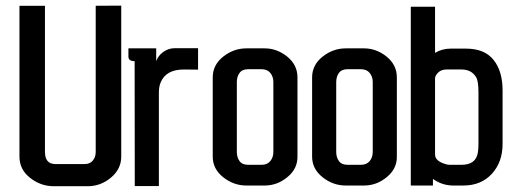

<svg xmlns="http://www.w3.org/2000/svg" viewBox="-20 -645 1761 665"><path d="M135.7 -118.7Q135.7 -76.7 172.4 -76.7H272.9Q291.5 -76.7 301.5 -88.9Q311.5 -101.1 311.5 -118.7V-625L399.9 -625.5V-102.5Q399.9 -59.6 364.3 -29.8Q328.6 0 283.7 0H166.5Q121.1 0 84.5 -28.8Q47.4 -57.6 47.4 -102.5V-625H135.7Z M666 -403.8 616.7 -404.3Q555.2 -404.3 536.6 -359.9Q530.3 -344.7 530.3 -325.2V-0.5H446.8L446.3 -433.1Q424.8 -433.1 424.8 -449.2V-477.5H521V-433.1Q527.8 -452.6 545.9 -465.3Q564 -478 584.5 -478H666Z M1010.3 -102.5Q1010.7 -60.5 975.6 -31.7Q940.4 -2.4 896.5 -2.4H833.5Q789.1 -2.4 752.9 -31.2Q716.8 -60.1 716.8 -102.5V-377Q716.8 -419.9 752.9 -448.7Q789.1 -477.5 833.5 -477.5H896.5Q939.5 -477.5 975.1 -448.7Q1010.3 -419.9 1010.3 -377ZM926.8 -118.7V-360.8Q926.8 -379.4 916.3 -392.3Q905.8 -405.3 885.7 -405.3H839.4Q818.8 -405.3 809.6 -392.3Q800.3 -379.4 800.3 -360.8V-118.7Q800.3 -100.1 809.6 -87.2Q818.8 -74.2 839.4 -74.2H885.7Q905.8 -74.2 916.3 -87.2Q926.8 -100.1 926.8 -118.7Z M1354.5 -102.5Q1355 -60.5 1319.8 -31.7Q1284.7 -2.4 1240.7 -2.4H1177.7Q1133.3 -2.4 1097.2 -31.2Q1061 -60.1 1061 -102.5V-377Q1061 -419.9 1097.2 -448.7Q1133.3 -477.5 1177.7 -477.5H1240.7Q1283.7 -477.5 1319.3 -448.7Q1354.5 -419.9 1354.5 -377ZM1271 -118.7V-360.8Q1271 -379.4 1260.5 -392.3Q1250 -405.3 1230 -405.3H1183.6Q1163.1 -405.3 1153.8 -392.3Q1144.5 -379.4 1144.5 -360.8V-118.7Q1144.5 -100.1 1153.8 -87.2Q1163.1 -74.2 1183.6 -74.2H1230Q1250 -74.2 1260.5 -87.2Q1271 -100.1 1271 -118.7Z M1486.8 -461.9Q1511.2 -476.6 1540.5 -476.6H1594.2Q1658.2 -476.6 1689.5 -437.5Q1720.7 -398.4 1720.7 -332V-146.5Q1720.7 -83.5 1683.6 -43Q1646.5 -2.4 1584.5 -2.4H1550.3Q1511.2 -2.4 1479.5 -25.4V-2.4H1402.8V-621.6H1486.8ZM1637.2 -147.9V-325.7Q1637.2 -364.3 1628.9 -377.9Q1612.8 -404.3 1578.6 -404.3H1526.9Q1502 -404.3 1490.2 -384.3Q1486.3 -377.9 1486.8 -370.6V-110.4Q1486.3 -87.9 1521.5 -77.1Q1530.3 -74.2 1536.6 -74.2H1578.6Q1628.9 -74.2 1635.3 -117.7Q1637.2 -131.3 1637.2 -147.9Z"/></svg>

Font: Uroob
Style: Regular
Weight: 400
Designer: Hussain K H
Foundry: Swanthanthra Malayalam Computing(http://smc.org.in)
Version: Version 2.0.0+20200101